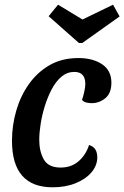

<svg xmlns="http://www.w3.org/2000/svg" viewBox="-20 -777 529 817"><path d="M204 20Q31 20 31 -178Q31 -243 49 -305.5Q67 -368 102.5 -418.5Q138 -469 190.5 -499.5Q243 -530 314 -530Q375 -530 414.5 -503.5Q454 -477 454 -425Q454 -380 428 -359Q402 -338 370 -338Q361 -338 348.5 -340.5Q336 -343 329 -352Q334 -366 338.5 -386Q343 -406 343 -420Q343 -471 296 -471Q266 -471 242 -451Q218 -431 200.5 -398Q183 -365 171 -326.5Q159 -288 153 -250Q147 -212 147 -182Q147 -133 166.5 -98.5Q186 -64 238 -64Q283 -64 314 -90.5Q345 -117 359 -160Q378 -154 386 -140.5Q394 -127 394 -108Q394 -73 369.5 -44Q345 -15 302 2.5Q259 20 204 20ZM316 -594 187 -708 227 -757 331 -694 461 -757 489 -707 330 -594Z"/></svg>

Font: Sansita Swashed
Style: Regular
Weight: 400
Designer: Pablo Cosgaya
Foundry: Omnibus-Type
Version: Version 1.003; ttfautohint (v1.8.3)